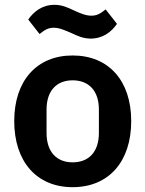

<svg xmlns="http://www.w3.org/2000/svg" viewBox="-20 -764 603 796"><path d="M356 -604C407 -604 442 -632 465 -665L418 -725C397 -708 382 -699 359 -699C336 -699 314 -708 284 -722C260 -733 237 -744 206 -744C155 -744 120 -716 97 -683L144 -623C165 -640 180 -649 203 -649C226 -649 248 -639 278 -626C302 -615 325 -604 356 -604ZM281 12C431 12 524 -94 524 -262C524 -429 431 -534 281 -534C132 -534 39 -429 39 -262C39 -94 132 12 281 12ZM281 -91C215 -91 173 -134 173 -213V-310C173 -388 215 -431 281 -431C348 -431 390 -388 390 -310V-213C390 -134 348 -91 281 -91Z"/></svg>

Font: IBM Plex Thai Looped SemiBold
Style: Regular
Weight: 600
Designer: Mike Abbink, Paul van der Laan, Pieter van Rosmalen, Ben Mitchell, Mark Frömberg
Foundry: Bold Monday
Version: Version 1.0